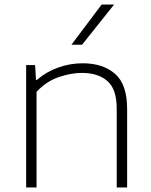

<svg xmlns="http://www.w3.org/2000/svg" viewBox="-20 -828 668 848"><path d="M95.5 0V-540.5H135L139 -475H143Q184.5 -511 237 -529.8Q289.5 -548.5 345.5 -548.5Q434 -548.5 487.8 -502.2Q541.5 -456 541.5 -347V0H495.5V-347.5Q495.5 -434.5 454.2 -470.2Q413 -506 341.5 -506Q293.5 -506 238.8 -487.2Q184 -468.5 141.5 -422.5V0ZM295.5 -630.5 429 -808H484L342.5 -630.5Z"/></svg>

Font: Encode Sans Expanded Expanded ExtraLight
Style: Regular
Weight: 200
Width: 7
Designer: Multiple Designers
Foundry: Impallari Type
Version: Version 3.000; ttfautohint (v1.8.3) -l 8 -r 50 -G 200 -x 14 